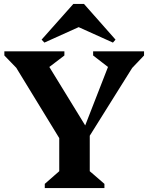

<svg xmlns="http://www.w3.org/2000/svg" viewBox="-20 -949 749 969"><path d="M206 0V-21L279 -85V-252L62 -607L2 -669V-690H305V-669L229 -611L410 -316L525 -611L450 -669V-690H707V-669L647 -606L433 -264V-85L507 -21V0ZM204 -734 190 -749 350 -929H404L563 -749L550 -734L377 -812Z"/></svg>

Font: Platypi SemiBold
Style: Regular
Weight: 600
Designer: David Sargent
Foundry: Bolt Cutter Type
Version: Version 1.200; ttfautohint (v1.8.4.7-5d5b)